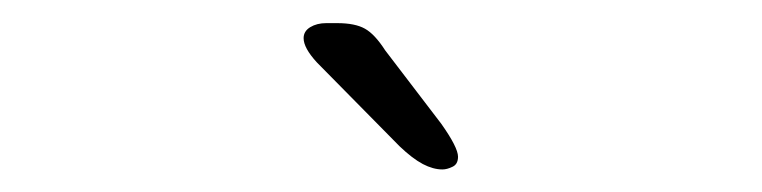

<svg xmlns="http://www.w3.org/2000/svg" viewBox="-20 -694 659 166"><path d="M362.5 -547.5Q354.5 -547.5 345.5 -552.2Q336.5 -557 325.5 -567.5L254 -640Q242.5 -652.5 242.5 -661Q242.5 -667 248.2 -670.5Q254 -674 262 -674H271.5Q287 -674 295.5 -669.2Q304 -664.5 313 -650.5L361.5 -587Q376 -566.5 376 -558.5Q376 -552 371.2 -549.8Q366.5 -547.5 362.5 -547.5Z"/></svg>

Font: Sono Monospace Light
Style: Regular
Weight: 300
Version: Version 2.112